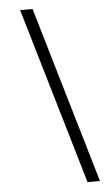

<svg xmlns="http://www.w3.org/2000/svg" viewBox="-63 -821 593 1038"><g transform="rotate(-5 234.0 -302.0)"><path d="M369 177 87 -781H154.5L436.5 177Z"/></g></svg>

Font: Merriweather 20pt Light
Style: Italic
Weight: 300
Italic angle: -7.8°
Version: Version 2.101